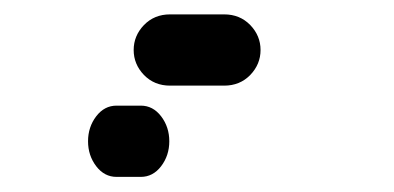

<svg xmlns="http://www.w3.org/2000/svg" viewBox="-20 -881 540 263"><path d="M139.6 -638.7H172.9Q189.5 -638.7 200.7 -653.3Q211.9 -668 211.9 -687.5Q211.9 -707 200.7 -721.7Q189.5 -736.3 172.9 -736.3H139.6Q123 -736.3 111.8 -721.7Q100.6 -707 100.6 -687.5Q100.6 -668 111.8 -653.3Q123 -638.7 139.6 -638.7ZM212.9 -763.7H287.1Q308.6 -763.7 322.8 -778.3Q336.9 -793 336.9 -812.5Q336.9 -832 322.8 -846.7Q308.6 -861.3 287.1 -861.3H212.9Q191.4 -861.3 177.2 -846.7Q163.1 -832 163.1 -812.5Q163.1 -793 177.2 -778.3Q191.4 -763.7 212.9 -763.7Z"/></svg>

Font: Workbench
Style: Regular
Weight: 400
Designer: Jens Kutilek
Foundry: Jens Kutilek
Version: Version 2.001